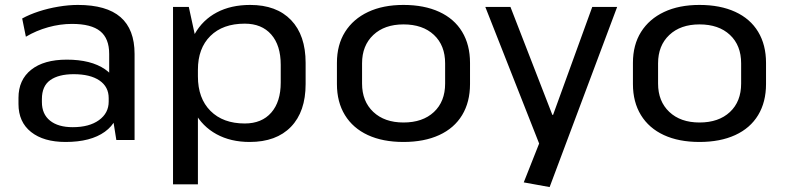

<svg xmlns="http://www.w3.org/2000/svg" viewBox="-20 -568 3190 779"><path d="M423 -182V-349Q423 -412 386.5 -441.5Q350 -471 272 -471Q224 -471 175.5 -457.5Q127 -444 85 -419L70 -493Q99 -509 137 -521.5Q175 -534 217 -541Q259 -548 296 -548Q412 -548 469 -498.5Q526 -449 526 -349V0H452ZM246 8Q157 8 106 -32.5Q55 -73 55 -146V-171Q55 -244 106.5 -285Q158 -326 251 -326Q349 -326 406 -287Q463 -248 463 -175V-149Q463 -75 405.5 -33.5Q348 8 246 8ZM275 -52Q342 -52 381.5 -80.5Q421 -109 421 -156V-170Q421 -216 383.5 -241.5Q346 -267 279 -267Q218 -267 184 -243Q150 -219 150 -166V-154Q150 -105 183 -78.5Q216 -52 275 -52Z M993 8Q916 8 858.5 -23.5Q801 -55 769.5 -113Q738 -171 737 -249V-295Q738 -373 770 -430Q802 -487 859.5 -517.5Q917 -548 995 -548Q1102 -548 1161 -486.5Q1220 -425 1220 -313V-227Q1220 -115 1160.5 -53.5Q1101 8 993 8ZM682 -540H746L783 -370V180H682ZM973 -67Q1042 -67 1080.5 -111Q1119 -155 1119 -233V-305Q1119 -384 1080.5 -428Q1042 -472 973 -472Q884 -472 833.5 -422Q783 -372 783 -285V-258Q783 -169 834 -118Q885 -67 973 -67Z M1617 8Q1533 8 1472.5 -20Q1412 -48 1379.5 -101Q1347 -154 1347 -227V-313Q1347 -386 1380 -438.5Q1413 -491 1473.5 -519.5Q1534 -548 1617 -548Q1701 -548 1762 -520Q1823 -492 1855 -439Q1887 -386 1887 -313V-227Q1887 -154 1855 -101Q1823 -48 1762 -20Q1701 8 1617 8ZM1617 -71Q1695 -71 1740.5 -113.5Q1786 -156 1786 -229V-311Q1786 -384 1740.5 -426.5Q1695 -469 1617 -469Q1540 -469 1494.5 -426Q1449 -383 1449 -311V-229Q1449 -157 1494.5 -114Q1540 -71 1617 -71Z M2105 172 2183 -25 2174 31 1949 -540H2051L2221 -102H2224L2383 -540H2484L2210 191Z M2818 8Q2734 8 2673.5 -20Q2613 -48 2580.5 -101Q2548 -154 2548 -227V-313Q2548 -386 2581 -438.5Q2614 -491 2674.5 -519.5Q2735 -548 2818 -548Q2902 -548 2963 -520Q3024 -492 3056 -439Q3088 -386 3088 -313V-227Q3088 -154 3056 -101Q3024 -48 2963 -20Q2902 8 2818 8ZM2818 -71Q2896 -71 2941.5 -113.5Q2987 -156 2987 -229V-311Q2987 -384 2941.5 -426.5Q2896 -469 2818 -469Q2741 -469 2695.5 -426Q2650 -383 2650 -311V-229Q2650 -157 2695.5 -114Q2741 -71 2818 -71Z"/></svg>

Font: Pathway Extreme 28pt Medium
Style: Regular
Weight: 500
Designer: Eduardo Rodriguez Tunni
Foundry: Eduardo Rodriguez Tunni
Version: Version 1.001;gftools[0.9.26]